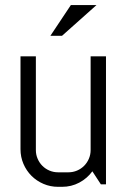

<svg xmlns="http://www.w3.org/2000/svg" viewBox="-20 -720 494 750"><path d="M374 0 340.8 -50.8Q320.3 -22.9 289.6 -6.6Q258.8 9.8 222.2 9.8H207Q176.8 9.8 149.9 -1.7Q123 -13.2 103 -33.2Q83 -53.2 71.5 -80.1Q60.1 -106.9 60.1 -137.2V-500H120.1V-133.8Q120.1 -115.7 127 -99.9Q133.8 -84 145.5 -72.3Q157.2 -60.5 173.1 -53.7Q189 -46.9 207 -46.9H247.1Q265.1 -46.9 281 -53.7Q296.9 -60.5 308.6 -72.3Q320.3 -84 327.1 -99.9Q334 -115.7 334 -133.8V-500H394V0ZM222.2 -580.1H176.8L256.8 -700.2H356.9Z"/></svg>

Font: Abel
Style: Regular
Weight: 400
Designer: Matthew Desmond
Foundry: Matthew Desmond
Version: Version 1.002